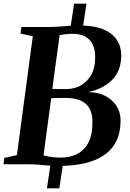

<svg xmlns="http://www.w3.org/2000/svg" viewBox="-30 -889 704 1039"><path d="M287 9Q260.5 9 232.2 6.8Q204 4.5 176.8 2.2Q149.5 0 126 0H-10.5L-7 -34.5L61.5 -49.5L147.5 -693L81.5 -707L85.5 -743H232.5Q262 -743 287.8 -745Q313.5 -747 340 -749Q366.5 -751 398.5 -751Q463.5 -751 507.2 -737.8Q551 -724.5 576.8 -702Q602.5 -679.5 614 -651.5Q625.5 -623.5 626 -593.5Q627.5 -512.5 581 -461.2Q534.5 -410 447.5 -390.5Q501.5 -390 540.5 -369.5Q579.5 -349 601 -314.8Q622.5 -280.5 622.5 -238Q622.5 -171.5 599 -124.5Q575.5 -77.5 531.2 -48Q487 -18.5 425.2 -4.8Q363.5 9 287 9ZM330 -407Q371 -407 406.5 -426.2Q442 -445.5 464 -485Q486 -524.5 485 -584Q484.5 -623 470.8 -650.2Q457 -677.5 430 -691.8Q403 -706 362 -706Q353.5 -706 341.2 -705.2Q329 -704.5 316 -702.8Q303 -701 292.5 -698.5L253 -408Q271 -407.5 290.5 -407.2Q310 -407 330 -407ZM295.5 -36Q351.5 -36 391 -57.5Q430.5 -79 451 -122.8Q471.5 -166.5 470 -232.5Q469.5 -297.5 432.8 -328.2Q396 -359 326 -359Q299 -359 281 -358.8Q263 -358.5 247 -357.5L205.5 -48Q217.5 -44.5 233.2 -41.8Q249 -39 265.5 -37.5Q282 -36 295.5 -36ZM224 130 246 -16.5H313L291 130ZM349 -724.5 371 -869H438L416 -724.5Z"/></svg>

Font: Merriweather 72pt
Style: Bold Italic
Weight: 700
Italic angle: -7.8°
Version: Version 2.101